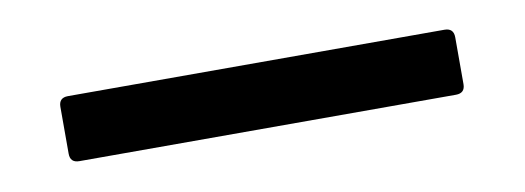

<svg xmlns="http://www.w3.org/2000/svg" viewBox="-25 -421 555 203"><g transform="rotate(-10 252.0 -320.0)"><path d="M40 -294.9C40 -288.4 43.3 -285.2 49.8 -285.2H454.1C460.6 -285.2 463.9 -288.4 463.9 -294.9V-345.2C463.9 -351.7 460.6 -355 454.1 -355H49.8C43.3 -355 40 -351.7 40 -345.2Z"/></g></svg>

Font: Numans
Style: Regular
Weight: 400
Designer: Jovanny Lemonad
Foundry: Jovanny Lemonad
Version: Version 001.001